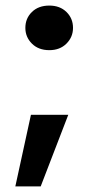

<svg xmlns="http://www.w3.org/2000/svg" viewBox="-20 -546 330 689"><path d="M157 -366Q118 -366 94.5 -389.5Q71 -413 71 -446Q71 -480 94.5 -503Q118 -526 157 -526Q195 -526 218.5 -503Q242 -480 242 -446Q242 -413 218.5 -389.5Q195 -366 157 -366ZM35 123 91 -134H225L126 123Z"/></svg>

Font: DM Sans 12pt ExtraBold
Style: Regular
Weight: 800
Version: Version 4.004;gftools[0.9.30]